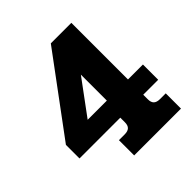

<svg xmlns="http://www.w3.org/2000/svg" viewBox="-177 -773 899 899"><g transform="rotate(-45 272.0 -323.5)"><path d="M202 -101H240Q261 -101 271 -110.5Q281 -120 281 -140V-171H11V-261L297 -647H433V-272H532V-171H433V-140Q433 -120 443 -110.5Q453 -101 474 -101H512V0H202ZM293 -272V-444L166 -272Z"/></g></svg>

Font: Pridi SemiBold
Style: Regular
Weight: 600
Designer: Katatrad Team
Foundry: CadsonDemak
Version: Version 1.001